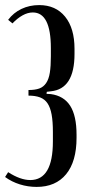

<svg xmlns="http://www.w3.org/2000/svg" viewBox="-37 -727 368 755"><path d="M107 8Q73 8 41 -2Q9 -12 -17 -31L-5 -50Q43 -19 82 -19Q171 -19 171 -171V-208Q171 -249 166 -276.5Q161 -304 150 -320.5Q139 -337 120.5 -344Q102 -351 75 -351V-373Q101 -373 117.5 -379Q134 -385 144.5 -400.5Q155 -416 159 -441.5Q163 -467 163 -506V-538Q163 -678 92 -678Q72 -678 51.5 -666.5Q31 -655 12 -635L-5 -649Q16 -677 47.5 -692Q79 -707 117 -707Q182 -707 219 -661.5Q256 -616 256 -535V-515Q256 -377 163 -368L147 -366L146 -358L163 -357Q214 -350 239 -311Q264 -272 264 -197V-185Q264 -92 223 -42Q182 8 107 8Z"/></svg>

Font: Moniqa Narrow Heading
Style: Bold
Weight: 700
Width: 4
Designer: Rajesh Rajput
Foundry: Rajesh Rajput
Version: Version 1.000